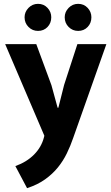

<svg xmlns="http://www.w3.org/2000/svg" viewBox="-20 -710 580 1000"><path d="M7 -480H169L248 -266L280 -149H284L314 -268L383 -480H534L361 9Q347 50 328 89Q309 128 281.5 162Q254 196 215 224Q176 252 121 270L60 155Q119 134 157.5 95Q196 56 209 5L211 -3ZM108 -620Q108 -648 128.5 -669Q149 -690 178 -690Q208 -690 227.5 -669Q247 -648 247 -620Q247 -590 227.5 -569.5Q208 -549 178 -549Q149 -549 128.5 -569.5Q108 -590 108 -620ZM317 -620Q317 -648 337.5 -669Q358 -690 387 -690Q417 -690 436.5 -669Q456 -648 456 -620Q456 -590 436.5 -569.5Q417 -549 387 -549Q358 -549 337.5 -569.5Q317 -590 317 -620Z"/></svg>

Font: Mukta Mahee ExtraBold
Style: Regular
Weight: 800
Designer: Shuchita Grover, Noopur Datye, Girish Dalvi, Yashodeep Gholap
Foundry: Ek Type
Version: Version 2.538;PS 1.000;hotconv 16.6.51;makeotf.lib2.5.65220;